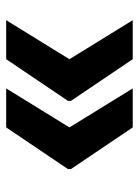

<svg xmlns="http://www.w3.org/2000/svg" viewBox="69 -610 464 643"><g transform="rotate(90 301.5 -288.0)"><path d="M179 -290H317.4V-283.2L177.7 -76.2H47.1ZM177.7 -500 317.4 -293V-286.1H179L47.1 -500ZM407.4 -290H545.8V-283.2L406.2 -76.2H275.6ZM406.2 -500 545.8 -293V-286.1H407.4L275.6 -500Z"/></g></svg>

Font: Pretendard Std Variable
Style: Regular
Weight: 400
Designer: Base glyphs from Inter by Rasmus Andersson; Hangeul glyphs from Noto Sans CJK(Source Han Sans) by Jang Soo-young and Kan
Foundry: Kil Hyung-jin
Version: Version 1.309;Glyphs 3.2 (3225)